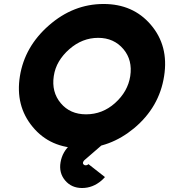

<svg xmlns="http://www.w3.org/2000/svg" viewBox="-20 -732 849 964"><path d="M507 157 424 92Q423 93 423 93Q423 93 422 94Q417 98 410 98Q404 98 400 94Q395 89 397 83Q399 76 404 72L508 -18H356Q344 -15 336 -8Q293 29 284 83Q275 136 307 174Q339 212 392 212Q446 212 490 174Q495 170 499 165.5Q503 161 507 157ZM473 -542Q552 -542 600 -485Q646 -430 634 -350Q622 -272 557 -214Q494 -158 412 -158Q332 -158 285 -214Q238 -270 250 -350Q256 -390 276 -423.5Q296 -457 328 -485Q393 -542 473 -542ZM500 -712Q348 -712 225 -604Q104 -498 80 -350Q56 -201 144 -95Q232 12 385 12Q532 12 653 -88Q780 -194 804 -350Q828 -502 737 -608Q648 -712 500 -712Z"/></svg>

Font: Unageo
Style: Black-Italic
Weight: 900
Designer: Richard Sepsi
Foundry: Richard Sepsi
Version: Version 2.000